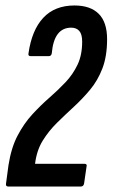

<svg xmlns="http://www.w3.org/2000/svg" viewBox="-20 -681 411 701"><path d="M10 0Q0 0 2 -11L11 -78Q21 -142 44.5 -186.5Q68 -231 98.5 -264Q129 -297 160.5 -324.5Q192 -352 219 -380.5Q246 -409 263 -444.5Q280 -480 280 -529Q280 -556 269.5 -568Q259 -580 240 -580Q177 -580 169 -486Q167 -476 158 -476H92Q82 -476 84 -486Q96 -571 138 -616Q180 -661 252 -661Q310 -661 340.5 -630.5Q371 -600 371 -538Q371 -476 354 -431.5Q337 -387 309 -353.5Q281 -320 249.5 -291Q218 -262 188 -232.5Q158 -203 136 -167.5Q114 -132 108 -83H288Q299 -83 296 -73L287 -11Q285 0 275 0Z"/></svg>

Font: Sofia Sans Extra Condensed SemiBold
Style: Italic
Weight: 600
Italic angle: -9°
Designer: Botio Nikoltchev, Ani Petrova
Foundry: lettersoup
Version: Version 4.101